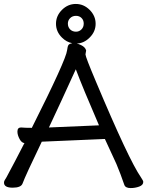

<svg xmlns="http://www.w3.org/2000/svg" viewBox="-27 -935 744 970"><path d="M220.2 -291 473.1 -301.8Q391.1 -491.2 356 -585Q277.8 -413.1 220.2 -291ZM632.8 15.1Q606.9 15.1 601.1 -1Q582 -57.1 561 -106.9L502.9 -232.9L345.2 -226.1Q199.2 -219.2 184.1 -219.2Q101.1 -46.9 86.9 -7.8Q79.1 13.2 37.1 13.2Q-6.8 13.2 -6.8 -12.2Q-6.8 -20 -2.4 -26.1Q2 -32.2 5.9 -39.6Q9.8 -46.9 19.3 -64.9Q28.8 -83 48.3 -119.4Q67.9 -155.8 96.2 -211.9H99.1Q83 -211.9 72 -232.4Q61 -252.9 61 -270Q61 -291 79.1 -291Q98.1 -289.1 133.8 -289.1Q307.1 -633.8 312 -681.2Q314 -701.2 319.8 -709Q326.2 -714.8 337.9 -716.8Q309.1 -722.2 286.1 -745.1Q255.9 -774.9 255.9 -814.9Q255.9 -855 285.9 -885Q315.9 -915 356 -915Q396 -915 426 -885Q456.1 -855 456.1 -814.9Q456.1 -774.9 425.8 -745.1Q397.9 -716.8 360.8 -714.8Q371.1 -712.9 382.8 -707Q403.8 -696.8 408.2 -680.2L404.8 -660.2Q404.8 -647.9 458 -522Q624 -127 685.1 -39.1Q696.8 -22 696.8 -16.1Q696.8 0 676.3 7.6Q655.8 15.1 632.8 15.1ZM356.9 -774.9Q373 -774.9 384.5 -786.4Q396 -797.9 396 -815.9Q396 -833 385 -844Q374 -855 356.9 -855Q338.9 -855 327.4 -843.5Q315.9 -832 315.9 -815.9Q315.9 -797.9 327.4 -786.4Q338.9 -774.9 356.9 -774.9Z"/></svg>

Font: LXGW WenKai Screen
Style: Regular
Weight: 400
Designer: LXGW / Fontworks Inc.
Foundry: LXGW / Fontworks Inc.
Version: Version 1.510;January 18,2025